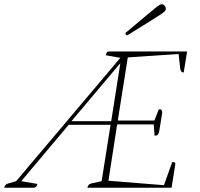

<svg xmlns="http://www.w3.org/2000/svg" viewBox="-51 -883 941 903"><path d="M-31 0Q-28 -16 -13 -20L25 -31L515 -611L447 -623Q449 -634 452 -637.5Q455 -641 465 -641H829L813 -542Q800 -542 797 -558L789 -629L550 -613L503 -316H675L696 -369Q706 -369 708.5 -366.5Q711 -364 712 -353L697 -261Q693 -250 689 -247.5Q685 -245 676 -245L672 -298H500L459 -33L720 -12L759 -121Q777 -121 773 -108L756 0H360Q363 -17 378 -20L427 -31L469 -296H272L49 -31L125 -18Q122 0 106 0ZM285 -313H472L515 -586ZM548 -717Q539 -717 539 -728Q598 -777 630.5 -804.5Q663 -832 678.5 -844.5Q694 -857 700 -860Q706 -863 710 -863Q718 -863 723.5 -856Q729 -849 729 -841Q729 -836 725 -831Q721 -826 704.5 -815Q688 -804 651 -781Q614 -758 548 -717Z"/></svg>

Font: Petrona Thin
Style: Italic
Weight: 100
Italic angle: -9°
Designer: Ringo R. Seeber
Foundry: Ringo R. Seeber
Version: Version 2.001; ttfautohint (v1.8.3)